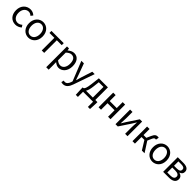

<svg xmlns="http://www.w3.org/2000/svg" viewBox="610 -2684 5046 5046"><g transform="rotate(45 3132.5 -161.5)"><path d="M305.9 13.4C370.8 13.4 433 -12.5 481.7 -55.4L442 -116.9C408.1 -86.6 363.8 -62.9 314.3 -62.9C214.2 -62.9 145.8 -146.1 145.8 -271C145.8 -396.1 217.9 -480.5 317.1 -480.5C359.4 -480.5 393.6 -461.1 425 -432.8L471.5 -492.7C433.3 -527.3 383.6 -556.8 312.8 -556.8C173.3 -556.8 51.6 -452.3 51.6 -271C51.6 -91.1 161.8 13.4 305.9 13.4Z M786.1 13.4C919.2 13.4 1037.3 -91.1 1037.3 -271C1037.3 -452.3 919.2 -556.8 786.1 -556.8C652.7 -556.8 534.6 -452.3 534.6 -271C534.6 -91.1 652.7 13.4 786.1 13.4ZM786.1 -62.9C691.7 -62.9 628.8 -146.1 628.8 -271C628.8 -396.1 691.7 -480.5 786.1 -480.5C880.2 -480.5 943.7 -396.1 943.7 -271C943.7 -146.1 880.2 -62.9 786.1 -62.9Z M1278.5 0H1369.2V-469H1551.9V-543.4H1096.4V-469H1278.5Z M1673.1 229H1764.5V45.2L1762.2 -49.9C1811.2 -9.4 1862.6 13.4 1911.9 13.4C2036.3 13.4 2147.8 -94.3 2147.8 -280C2147.8 -447.7 2072.2 -556.8 1931.9 -556.8C1868.6 -556.8 1808.4 -521.1 1759.1 -480.5H1756.7L1748 -543.4H1673.1ZM1897.3 -63.7C1861.2 -63.7 1813.3 -78.4 1764.5 -119.9V-405.9C1817.1 -454.1 1863.6 -480.1 1909.4 -480.1C2012.7 -480.1 2053.3 -399.5 2053.3 -278.8C2053.3 -144.7 1986.7 -63.7 1897.3 -63.7Z M2294.9 234.2C2403.1 234.2 2459.6 152.5 2497.5 45.5L2702 -543.4H2613.2L2515.5 -241.5C2501.2 -193 2485.2 -138.2 2470.5 -88.4H2465.5C2447.5 -138.9 2429.4 -193.8 2412.4 -241.5L2301.6 -543.4H2207.4L2425.4 0.7L2413.1 41.9C2390.4 108.7 2352 158.7 2290.7 158.7C2275.8 158.7 2259.6 154.3 2249 150.5L2231 223.2C2248.3 230.2 2269.5 234.2 2294.9 234.2Z M2814 0H3185.2V192.1H3263.8L3273.5 -16.5V-74.3H2726V-16.5L2735.4 192.1H2814ZM3103.5 -27.6H3194.3V-543.4H2857.6L2828.6 -302.5C2807.1 -127 2782.7 -90.6 2752 -74.3L2773.5 -20.8C2830.9 -32.5 2885.6 -84.1 2908.8 -285.3L2929.7 -469H3103.5Z M3390.1 0H3481.5V-241.9H3743V0H3834.4V-543.4H3743V-322.5H3481.5V-543.4H3390.1Z M4019.1 0H4103.9L4309.8 -311.1C4330.2 -343.7 4361.2 -394.3 4382.1 -427.7H4386.7C4382.1 -357.1 4376.8 -284.5 4376.8 -226.7V0H4465.8V-543.4H4380.7L4175.2 -232.3C4155.2 -199.3 4123.9 -149.1 4103.5 -115.7H4099.3C4102.8 -185.9 4108.2 -258.9 4108.2 -316.1V-543.4H4019.1Z M4650.1 0H4741.5V-245.3H4848.2L5000 0H5099.4L4915.1 -285.2L4961.7 -393.5C4989.4 -459.2 5011.4 -468.1 5040 -468.1C5048 -468.1 5051.9 -466.9 5058.3 -464.9L5074.3 -551.2C5066.4 -554.8 5054.1 -556.8 5042 -556.8C4983.2 -556.8 4943.4 -539 4900.1 -440.8L4845.6 -319.1H4741.5V-543.4H4650.1Z M5395.1 13.4C5528.2 13.4 5646.3 -91.1 5646.3 -271C5646.3 -452.3 5528.2 -556.8 5395.1 -556.8C5261.7 -556.8 5143.6 -452.3 5143.6 -271C5143.6 -91.1 5261.7 13.4 5395.1 13.4ZM5395.1 -62.9C5300.7 -62.9 5237.8 -146.1 5237.8 -271C5237.8 -396.1 5300.7 -480.5 5395.1 -480.5C5489.2 -480.5 5552.7 -396.1 5552.7 -271C5552.7 -146.1 5489.2 -62.9 5395.1 -62.9Z M5790.1 0H6007.7C6133 0 6221.6 -47.2 6221.6 -155.5C6221.6 -233.3 6169.5 -271.1 6107.9 -285V-289.4C6164.1 -306 6198.4 -345.4 6198.4 -405.2C6198.4 -504.3 6117.6 -543.4 5998.1 -543.4H5790.1ZM5879.6 -315.5V-477.6H5989.1C6073.7 -477.6 6108.9 -448.5 6108.9 -396.6C6108.9 -346.7 6073.3 -315.5 5983 -315.5ZM5879.6 -65.2V-249.7H5991.6C6084 -249.7 6131.6 -216.1 6131.6 -160.8C6131.6 -99.9 6087.8 -65.2 5997.4 -65.2Z"/></g></svg>

Font: Source Han Sans JP VF
Style: Regular
Weight: 250
Designer: Ryoko NISHIZUKA 西塚涼子 (kana, bopomofo & ideographs); Paul D. Hunt (Latin, Greek & Cyrillic); Sandoll Communications 산돌커뮤니
Foundry: Adobe
Version: Version 2.004;hotconv 1.0.118;makeotfexe 2.5.65603